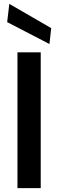

<svg xmlns="http://www.w3.org/2000/svg" viewBox="-20 -970 300 990"><path d="M70 0V-700H190V0ZM235 -743 17 -856 28 -950 244 -825Z"/></svg>

Font: DM Sans 16pt SemiBold
Style: Regular
Weight: 600
Version: Version 4.004;gftools[0.9.30]